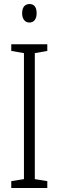

<svg xmlns="http://www.w3.org/2000/svg" viewBox="-20 -934 291 954"><path d="M127 -914C101 -914 90 -895 90 -868C90 -841 103 -822 126 -822C149 -822 162 -840 162 -868C162 -895 152 -914 127 -914ZM215 0V-34L153 -44V-670L215 -681V-714H36V-681L99 -670V-44L36 -34V0Z"/></svg>

Font: Noto Sans Khmer UI ExtraCondensed Light
Style: Regular
Weight: 300
Width: 2
Designer: Danh Hong and the Monotype Design Team
Foundry: Monotype Imaging Inc.
Version: Version 2.002